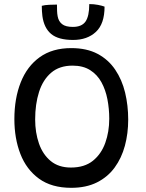

<svg xmlns="http://www.w3.org/2000/svg" viewBox="-20 -896 717 942"><path d="M329.5 25.5Q233 25.5 171.2 -19.5Q109.5 -64.5 80 -140.8Q50.5 -217 50.5 -311.5Q50.5 -413.5 81.8 -492.2Q113 -571 175 -615.5Q237 -660 329.5 -660Q405.5 -660 458.8 -631.8Q512 -603.5 545.2 -554.2Q578.5 -505 593.8 -441.8Q609 -378.5 609 -309Q609 -241.5 592.8 -181Q576.5 -120.5 542.5 -74Q508.5 -27.5 455.5 -1Q402.5 25.5 329.5 25.5ZM328 -74Q394.5 -74 435.8 -107.2Q477 -140.5 496.5 -195Q516 -249.5 516 -313.5Q516 -362.5 507 -409Q498 -455.5 477.5 -492.8Q457 -530 422.2 -552Q387.5 -574 336 -574Q271.5 -574 231 -539.2Q190.5 -504.5 171.5 -444.8Q152.5 -385 152.5 -310Q152.5 -245.5 171.2 -191.8Q190 -138 228.8 -106Q267.5 -74 328 -74ZM493 -863.5Q493 -779 450.5 -739.5Q408 -700 338.5 -700Q266.5 -700 231.2 -729.2Q196 -758.5 188 -817Q186.5 -828.5 185.8 -841.2Q185 -854 185 -867.5Q200 -871.5 221.5 -872.5Q243 -873.5 259.5 -873.5Q259.5 -857.5 260 -842.8Q260.5 -828 263 -815.5Q267.5 -791 284.8 -777.5Q302 -764 337.5 -764Q381 -764 399.5 -790.2Q418 -816.5 418 -876Q440.5 -876 461 -872Q481.5 -868 493 -863.5Z"/></svg>

Font: Grandstander
Style: Regular
Weight: 400
Designer: Tyler Finck
Foundry: Etcetera Type Co
Version: Version 1.200; ttfautohint (v1.8.3)